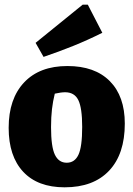

<svg xmlns="http://www.w3.org/2000/svg" viewBox="-20 -787 569 820"><path d="M256 13Q141 13 79 -53.5Q17 -120 17 -241Q17 -365 83 -435Q149 -505 268 -505Q385 -505 449 -440.5Q513 -376 513 -259Q513 -129 446 -58Q379 13 256 13ZM265 -92Q299 -92 315 -126Q331 -160 331 -245Q331 -326 314.5 -359.5Q298 -393 258 -393Q241 -393 214 -387Q206 -355 202 -321Q198 -287 198 -244Q198 -160 214.5 -126Q231 -92 265 -92ZM166 -544 132 -604 333 -767H355L417 -647Q355 -616 293 -591Q231 -566 166 -544Z"/></svg>

Font: Piazzolla ExtraBold
Style: Regular
Weight: 800
Designer: Juan Pablo del Peral
Foundry: Huerta Tipografica
Version: Version 1.330